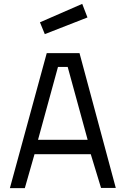

<svg xmlns="http://www.w3.org/2000/svg" viewBox="-20 -970 644 990"><path d="M221 -696H390L577 -1H501L448 -175H158L108 0H31ZM176 -249H432L329 -625H279ZM404 -950 431 -880 211 -794 186 -855Z"/></svg>

Font: TitilliumText22L 400 wt
Style: 400 wt
Weight: 400
Designer: Campivisivi
Foundry: Campivisivi
Version: 1.000